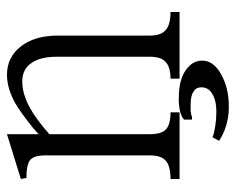

<svg xmlns="http://www.w3.org/2000/svg" viewBox="-82 -442 664 540"><g transform="rotate(-90 250.0 -172.0)"><path d="M16.6 1H204.1V-24.4Q168.9 -24.4 155.3 -38.1Q142.6 -50.8 142.6 -83V-365.2Q184.6 -402.3 216.8 -419.9Q255.9 -441.4 291 -441.4Q326.2 -441.4 343.8 -414.1Q360.4 -389.6 360.4 -343.8V-83Q360.4 -50.8 345.7 -38.1Q331.1 -24.4 298.8 -24.4V1H486.3V-24.4Q450.2 -24.4 435.5 -38.1Q419.9 -50.8 419.9 -83V-340.8Q419.9 -407.2 388.7 -446.3Q358.4 -484.4 309.6 -484.4Q271.5 -484.4 229.5 -460.9Q204.1 -446.3 160.2 -411.1L142.6 -395.5V-484.4L16.6 -445.3L19.5 -429.7Q57.6 -429.7 70.3 -418.9Q83 -408.2 83 -376V-83Q83 -50.8 68.4 -38.1Q53.7 -24.4 16.6 -24.4ZM183.6 36.1H190.4Q197.3 33.2 208 32.2Q213.9 32.2 226.6 32.2Q251 32.2 261.7 40Q274.4 46.9 274.4 62.5Q274.4 84 252.9 94.7Q235.4 104.5 207 104.5Q184.6 104.5 166 101.6Q146.5 98.6 133.8 93.8L124 112.3Q140.6 123 160.2 129.9Q187.5 139.6 219.7 139.6Q272.5 139.6 310.5 118.2Q349.6 96.7 349.6 64.5Q349.6 38.1 324.2 19.5Q295.9 -1 247.1 -1Q231.4 -2 213.9 1Q192.4 4.9 183.6 13.7Z"/></g></svg>

Font: BatangChe
Style: Regular
Weight: 400
Monospace: yes
Version: Version 2.21